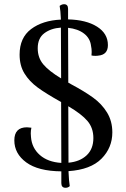

<svg xmlns="http://www.w3.org/2000/svg" viewBox="-20 -799 597 911"><path d="M305 13Q307 63 311 84Q303 92 291 92Q271 92 271 70V14Q161 13 104.5 -28.5Q48 -70 48 -133Q48 -195 108 -195Q113 -195 129 -193Q126 -181 126 -166Q126 -155 127 -149Q131 -97 169 -63.5Q207 -30 271 -26L270 -315L268 -316Q198 -355 158.5 -384Q119 -413 96 -450.5Q73 -488 73 -540Q73 -620 127.5 -661Q182 -702 269 -706Q267 -752 263 -771Q273 -779 284 -779Q303 -779 303 -757V-707Q389 -705 440.5 -672.5Q492 -640 492 -585Q492 -539 446 -535Q442 -534 432 -534Q420 -534 414 -536Q415 -541 415 -552Q415 -568 412 -581Q408 -617 379 -639.5Q350 -662 303 -667L304 -407L318 -399Q380 -366 421.5 -336Q463 -306 488 -265Q513 -224 513 -171Q513 -98 461.5 -46Q410 6 305 13ZM270 -427 269 -668Q222 -665 190.5 -641.5Q159 -618 159 -570Q159 -525 185.5 -493.5Q212 -462 270 -427ZM423 -144Q423 -192 395 -225Q367 -258 304 -295L305 -27Q359 -32 391 -62Q423 -92 423 -144Z"/></svg>

Font: Arima Madurai Medium
Style: Regular
Weight: 500
Designer: Joana Correia and Natanael Gama
Foundry: NDISCOVER
Version: Version 1.020